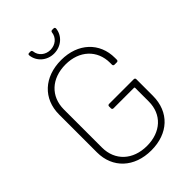

<svg xmlns="http://www.w3.org/2000/svg" viewBox="-253 -965 1076 1076"><g transform="rotate(-45 285.0 -427.5)"><path d="M287 -761C344 -761 389 -801 394 -853C394 -860 390 -863 384 -863H373C367 -863 363 -860 362 -853C358 -816 326 -790 287 -790C248 -790 216 -816 212 -853C211 -860 207 -863 201 -863H190C184 -863 180 -859 181 -853C186 -801 231 -761 287 -761ZM289 8C422 8 511 -73 511 -203V-334C511 -340 507 -344 501 -344H305C299 -344 295 -340 295 -334V-319C295 -313 299 -309 305 -309H468C470 -309 472 -307 472 -305V-196C472 -94 399 -27 289 -27C178 -27 104 -96 104 -199V-501C104 -604 177 -673 289 -673C398 -673 472 -604 472 -503V-488C472 -482 476 -478 482 -478H501C507 -478 511 -482 511 -488V-503C511 -624 422 -708 289 -708C154 -708 65 -625 65 -500V-200C65 -76 154 8 289 8Z"/></g></svg>

Font: Barlow ExtraLight
Style: Regular
Weight: 275
Designer: Jeremy Tribby
Foundry: Tribby Type
Version: Version 1.422;hotconv 1.0.109;makeotfexe 2.5.65596